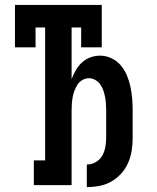

<svg xmlns="http://www.w3.org/2000/svg" viewBox="-20 -755 640 783"><path d="M334 8V-84Q353 -84 370 -93.5Q387 -103 396.5 -119.5Q406 -136 409.5 -155Q413 -174 413 -193V-305Q413 -318 412 -332Q411 -346 408.5 -359.5Q406 -373 401.5 -386Q397 -399 389 -410.5Q381 -422 368.5 -429Q356 -436 343 -436Q329 -436 316.5 -429Q304 -422 296.5 -410.5Q289 -399 284 -386Q279 -373 276.5 -359.5Q274 -346 273 -332Q272 -318 272 -305V0H118V-101H164V-643H125V-562H41V-735H395V-562H311V-643H272V-432Q279 -451 289 -468.5Q299 -486 314 -500Q329 -514 348.5 -521Q368 -528 388 -528Q412 -528 434.5 -517.5Q457 -507 472.5 -488.5Q488 -470 497.5 -447.5Q507 -425 512 -401Q517 -377 519 -353Q521 -329 521 -305V-193Q521 -167 517 -141Q513 -115 502.5 -91Q492 -67 474.5 -47.5Q457 -28 434.5 -15Q412 -2 386 3Q360 8 334 8Z"/></svg>

Font: Iosevka HT Extended
Style: Bold
Weight: 700
Width: 7
Monospace: yes
Designer: Belleve Invis
Foundry: Belleve Invis
Version: Version 32.3.0; ttfautohint (v1.8.4)